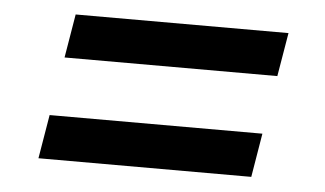

<svg xmlns="http://www.w3.org/2000/svg" viewBox="-34 -490 692 409"><g transform="rotate(5 312.0 -286.0)"><path d="M97.2 -349.1 112.8 -442.4H567.9L552.2 -349.1ZM60.5 -130.4 76.2 -224.1H531.2L515.6 -130.4Z"/></g></svg>

Font: Inter Tight Medium
Style: Italic
Weight: 500
Italic angle: -9.39999°
Designer: Rasmus Andersson
Foundry: rsms
Version: Version 3.004